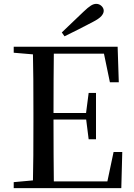

<svg xmlns="http://www.w3.org/2000/svg" viewBox="-20 -974 696 994"><path d="M300 -806Q330 -834 358 -861.5Q386 -889 412 -913Q436 -936 450.5 -945Q465 -954 478 -954Q494 -954 505.5 -943Q517 -932 517 -918Q517 -905 505 -891Q493 -877 460 -860Q424 -841 387.5 -822.5Q351 -804 314 -786ZM51 0V-31L193 -44H205V0ZM150 0Q152 -84 152.5 -169Q153 -254 153 -339V-392Q153 -478 152.5 -562.5Q152 -647 150 -732H259Q258 -648 257.5 -561.5Q257 -475 257 -382V-358Q257 -259 257.5 -172Q258 -85 259 0ZM205 0V-35H582L530 -7L568 -187H613L608 0ZM205 -355V-389H447V-355ZM439 -253 425 -364V-385L439 -493H477V-253ZM51 -701V-732H205V-689H193ZM549 -548 512 -726 564 -696H205V-732H589L595 -548Z"/></svg>

Font: Noto Serif KR ExtraLight Medium
Style: Regular
Weight: 500
Version: Version 2.002-H1;hotconv 1.1.0;makeotfexe 2.6.0